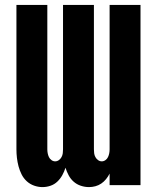

<svg xmlns="http://www.w3.org/2000/svg" viewBox="-20 -755 640 783"><path d="M153 8Q136 8 119 2Q102 -4 89 -16Q76 -28 68 -44Q60 -60 55.5 -77Q51 -94 49 -111.5Q47 -129 47 -146V-735H173V-146Q173 -138 174.5 -130Q176 -122 179.5 -114.5Q183 -107 190 -102Q197 -97 205 -97Q213 -97 220 -102Q227 -107 231 -114.5Q235 -122 236 -130Q237 -138 237 -146V-735H363V-146Q363 -138 364 -130Q365 -122 369 -114.5Q373 -107 380 -102Q387 -97 395 -97Q403 -97 410 -102Q417 -107 420.5 -114.5Q424 -122 425.5 -130Q427 -138 427 -146V-735H553V0H427V-47Q421 -35 412.5 -24.5Q404 -14 393 -6.5Q382 1 369 4.5Q356 8 343 8Q326 8 309.5 2.5Q293 -3 280.5 -14Q268 -25 260 -40Q252 -55 247 -71Q242 -55 234 -40.5Q226 -26 214 -14.5Q202 -3 186 2.5Q170 8 153 8Z"/></svg>

Font: Iosevka Custom XBdEx
Style: Regular
Weight: 800
Width: 7
Monospace: yes
Designer: Belleve Invis
Foundry: Belleve Invis
Version: Version 11.2.4; ttfautohint (v1.8.4)